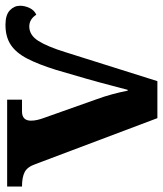

<svg xmlns="http://www.w3.org/2000/svg" viewBox="32 -614 582 685"><g transform="rotate(-90 322.5 -271.0)"><path d="M80 -435Q70 -464 51.5 -473.5Q33 -483 0 -483V-536H310V-483H268Q235 -483 235 -451Q235 -439 238 -427Q241 -415 244 -407L311 -218Q322 -188 329.5 -160Q337 -132 342 -106H345Q349 -120 359 -159Q369 -198 384 -251Q399 -304 416 -361Q436 -425 456.5 -464.5Q477 -504 505.5 -523Q534 -542 577 -542Q612 -542 628.5 -526.5Q645 -511 645 -490Q645 -473 637 -456Q629 -439 613 -432Q597 -457 571 -457Q540 -457 519.5 -424.5Q499 -392 479 -327L376 0H244Z"/></g></svg>

Font: Noto Serif
Style: Bold
Weight: 700
Designer: Monotype Design Team
Foundry: Monotype Imaging Inc.
Version: Version 2.014